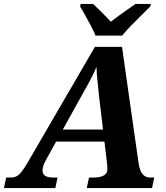

<svg xmlns="http://www.w3.org/2000/svg" viewBox="-69 -951 842 971"><path d="M-49 0 -38 -53H-17Q2 -53 14.5 -59.5Q27 -66 40.5 -83Q54 -100 72 -131L411 -714H548L632 -125Q635 -104 641.5 -88Q648 -72 660.5 -62.5Q673 -53 693 -53H711L700 0H370L381 -53H404Q436 -53 455 -63Q474 -73 474 -95Q474 -103 473.5 -111.5Q473 -120 472 -127L432 -464Q428 -508 424 -542.5Q420 -577 419 -613Q409 -589 399 -569Q389 -549 377 -526.5Q365 -504 347 -473L165 -145Q155 -127 150.5 -113.5Q146 -100 146 -89Q146 -70 160 -61.5Q174 -53 202 -53H222L211 0ZM193 -235V-296H543V-235ZM414 -771Q406 -792 391.5 -819Q377 -846 362.5 -872.5Q348 -899 336 -918L339 -931H402Q414 -920 430 -904Q446 -888 462.5 -871.5Q479 -855 491 -841Q509 -855 532 -871.5Q555 -888 577.5 -904Q600 -920 616 -931H694L691 -918Q672 -899 646 -873.5Q620 -848 594 -821.5Q568 -795 549 -771Z"/></svg>

Font: Noto Serif
Style: Italic
Weight: 400
Italic angle: -12°
Designer: Monotype Design Team
Foundry: Monotype Imaging Inc.
Version: Version 2.013